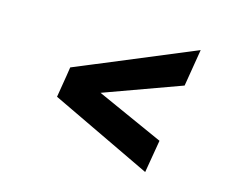

<svg xmlns="http://www.w3.org/2000/svg" viewBox="-70 -616 773 635"><g transform="rotate(15 316.0 -298.5)"><path d="M545 -517 524 -390 127 -246 143 -350ZM143 -348 491 -192 472 -80 126 -245Z"/></g></svg>

Font: Figtree
Style: Bold Italic
Weight: 700
Italic angle: -9.5°
Foundry: Erik Kennedy
Version: Version 2.001;gftools[0.9.30]